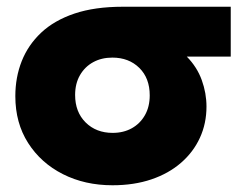

<svg xmlns="http://www.w3.org/2000/svg" viewBox="-20 -535 722 570"><path d="M314 15Q232 15 166.8 -18Q101.5 -51 63.5 -110.5Q25.5 -170 25.5 -249.5Q25.5 -305.5 44.5 -353.5Q63.5 -401.5 102.2 -438Q141 -474.5 201.2 -494.8Q261.5 -515 344.5 -515H665V-367H534.5Q565 -336 579 -297.2Q593 -258.5 593 -218.5Q593 -168.5 573.5 -126Q554 -83.5 517.5 -51.8Q481 -20 429.5 -2.5Q378 15 314 15ZM314.5 -140.5Q346.5 -140.5 371.2 -154.2Q396 -168 410.2 -193Q424.5 -218 424.5 -252Q424.5 -303 393.5 -333.5Q362.5 -364 313.5 -364Q281.5 -364 256.8 -350.5Q232 -337 217.5 -312Q203 -287 203 -253Q203 -202.5 234.2 -171.5Q265.5 -140.5 314.5 -140.5Z"/></svg>

Font: Geologica Cursive ExtraBold
Style: Regular
Weight: 800
Designer: Sindre Bremnes, Frode Helland
Foundry: Monokrom Skriftforlag AS
Version: Version 1.010;gftools[0.9.28]